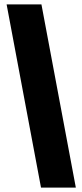

<svg xmlns="http://www.w3.org/2000/svg" viewBox="-20 -740 373 871"><path d="M166 111H324L168 -720H10Z"/></svg>

Font: Fixel Display Black
Style: Regular
Weight: 900
Designer: AlfaBravo + MacPaw
Foundry: Kyrylo Tkachov, Marchela Mozhyna, Serhii Makarenko, Maria Weinstein, Zakhar Kryvoshyya
Version: Version 1.211